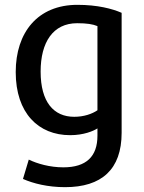

<svg xmlns="http://www.w3.org/2000/svg" viewBox="-20 -563 594 794"><path d="M483 -14C483 138 400 211 249 211C178 211 118 196 75 177L99 97C134 114 186 129 242 129C337 129 383 84 383 -2V-32C366 -21 326 -4 270 -4C139 -4 45 -95 45 -265C45 -429 136 -543 300 -543C383 -543 444 -527 483 -510ZM383 -107V-455C364 -463 339 -467 299 -467C199 -467 148 -388 148 -267C148 -141 202 -80 287 -80C327 -80 361 -92 383 -107Z"/></svg>

Font: Repo Medium
Style: Regular
Weight: 500
Designer: Stefan Peev
Foundry: Context Ltd
Version: Version 1.502